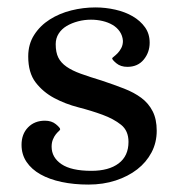

<svg xmlns="http://www.w3.org/2000/svg" viewBox="-20 -485 483 517"><path d="M218 12Q179 12 146 5Q113 -2 89 -15.5Q65 -29 51.5 -49Q38 -69 38 -95Q38 -124 55.5 -142Q73 -160 101 -160Q119 -160 130.5 -150.5Q142 -141 142 -137Q142 -135 138.5 -132Q135 -129 130.5 -123.5Q126 -118 122.5 -109.5Q119 -101 119 -90Q119 -61 145.5 -43Q172 -25 226 -25Q273 -25 299.5 -45Q326 -65 326 -103Q326 -133 306 -149Q286 -165 256 -176Q226 -187 191 -196Q156 -205 126 -221Q96 -237 76 -263Q56 -289 56 -333Q56 -366 72 -391Q88 -416 114 -432.5Q140 -449 172 -457Q204 -465 237 -465Q264 -465 290.5 -459Q317 -453 337.5 -441Q358 -429 370.5 -411.5Q383 -394 383 -370Q383 -344 367 -324.5Q351 -305 323 -305Q305 -305 293.5 -314.5Q282 -324 282 -328Q282 -329 286.5 -332.5Q291 -336 296.5 -341.5Q302 -347 306.5 -355.5Q311 -364 311 -375Q310 -389 302.5 -400Q295 -411 283 -418Q271 -425 256 -428.5Q241 -432 225 -432Q207 -432 190 -427.5Q173 -423 159.5 -415Q146 -407 138 -394.5Q130 -382 130 -366Q130 -344 137 -330Q144 -316 159 -305.5Q174 -295 197.5 -286.5Q221 -278 254 -268Q287 -257 314 -246.5Q341 -236 360.5 -221.5Q380 -207 391 -185.5Q402 -164 402 -133Q402 -101 388 -74.5Q374 -48 349.5 -29Q325 -10 291.5 1Q258 12 218 12Z"/></svg>

Font: Alice
Style: Regular
Weight: 400
Designer: Cyreal (www.cyreal.org)
Foundry: Cyreal (www.cyreal.org)
Version: Version 1.010